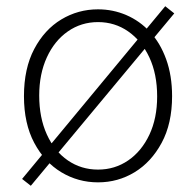

<svg xmlns="http://www.w3.org/2000/svg" viewBox="-20 -573 630 617"><path d="M295 13Q231 13 177 -19.5Q123 -52 90 -114Q57 -176 57 -264Q57 -353 90 -415.5Q123 -478 177 -510.5Q231 -543 295 -543Q343 -543 386 -524.5Q429 -506 462 -470.5Q495 -435 514 -382.5Q533 -330 533 -264Q533 -176 499.5 -114Q466 -52 412.5 -19.5Q359 13 295 13ZM295 -28Q349 -28 392 -57.5Q435 -87 460 -140Q485 -193 485 -263Q485 -335 460 -388.5Q435 -442 392 -472Q349 -502 295 -502Q241 -502 198 -472Q155 -442 130.5 -388.5Q106 -335 106 -266Q106 -195 130.5 -141Q155 -87 198 -57.5Q241 -28 295 -28ZM79 24 51 2 511 -553 540 -530Z"/></svg>

Font: Noto Sans KR ExtraLight
Style: Regular
Weight: 250
Designer: Ryoko NISHIZUKA  (kana, bopomofo & ideographs); Paul D. Hunt (Latin, Greek & Cyrillic); Sandoll Communications , Soo-you
Foundry: Adobe
Version: Version 2.004-H2;hotconv 1.0.118;makeotfexe 2.5.65603